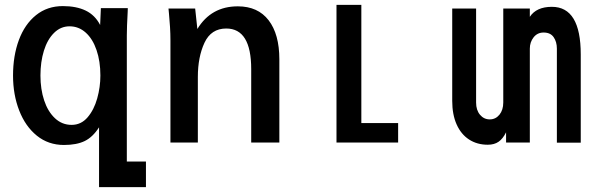

<svg xmlns="http://www.w3.org/2000/svg" viewBox="-20 -585 2440 788"><path d="M242.5 10Q178.5 10 131.2 -28.2Q84 -66.5 58.8 -131.5Q33.5 -196.5 33.5 -275Q33.5 -356 57.5 -420.8Q81.5 -485.5 127.8 -522.8Q174 -560 238 -560Q293.5 -560 331.8 -541.5Q370 -523 391 -482.5L394 -551.5H504.5Q504 -546 504 -536Q500.5 -474 500.5 -439.5V78H579V183H386.5V-62.5Q361 -22.5 327.8 -6.2Q294.5 10 242.5 10ZM392 -275Q392 -333.5 376.2 -379.5Q360.5 -425.5 331.8 -451.2Q303 -477 265.5 -477Q229 -477 201.8 -450Q174.5 -423 160.2 -377Q146 -331 146 -275Q146 -219 161.2 -173Q176.5 -127 205.5 -99.8Q234.5 -72.5 274 -72.5Q313 -72.5 339.5 -103.5Q366 -134.5 379 -181.2Q392 -228 392 -275Z M673.5 -529Q672.5 -536 671.5 -550H781L790 -466Q846.5 -559 956 -559Q1038.5 -559 1082.5 -501.8Q1126.5 -444.5 1126.5 -341.5V0H1011V-301.5Q1011 -468 908.5 -468Q846.5 -468 819.2 -409.5Q792 -351 792 -269V0H679.5V-419Q679.5 -446 677.8 -474Q676 -502 673.5 -529Z M1361 -565H1463V-80H1614V0H1361Z M1836 -171V-550H1934V-164Q1934 -133 1950 -114Q1966 -95 1990 -95Q2014 -95 2029.8 -114.2Q2045.5 -133.5 2045.5 -164.5V-550H2154.5V-516Q2181.5 -557 2245 -557Q2363.5 -557 2363.5 -361.5V0.5H2265.5V-385.5Q2265.5 -413.5 2252.2 -432.5Q2239 -451.5 2211 -451.5Q2185.5 -451.5 2170 -431.8Q2154.5 -412 2154.5 -385.5V0H2057V-42Q2044 -15.5 2026.2 -3.2Q2008.5 9 1982 9Q1938 9 1905 -12.5Q1872 -34 1854 -74.5Q1836 -115 1836 -171Z"/></svg>

Font: JuliaMono SemiBold
Style: Regular
Weight: 600
Monospace: yes
Designer: cormullion
Foundry: corm
Version: Version 0.055; ttfautohint (v1.8.4)